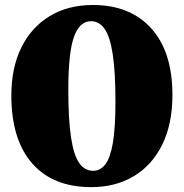

<svg xmlns="http://www.w3.org/2000/svg" viewBox="-20 -735 738 770"><path d="M352.5 -715Q502 -715 586.8 -621Q671.5 -527 671.5 -354.5Q671.5 -238 630.8 -155.2Q590 -72.5 516.8 -28.5Q443.5 15.5 346 15.5Q192.5 15.5 109 -79.8Q25.5 -175 25.5 -352.5Q25.5 -463.5 65.8 -544.8Q106 -626 179.5 -670.5Q253 -715 352.5 -715ZM443 -327Q443 -445.5 432.2 -516.5Q421.5 -587.5 399.8 -618.8Q378 -650 345 -650Q299 -650 276.5 -586.8Q254 -523.5 254 -375.5Q254 -255.5 264.8 -184.2Q275.5 -113 297.5 -81.5Q319.5 -50 353.5 -50Q382.5 -50 402.5 -76Q422.5 -102 432.8 -162.8Q443 -223.5 443 -327Z"/></svg>

Font: Fraunces 72pt Soft Black
Style: Regular
Weight: 900
Version: Version 1.000;[b76b70a41]